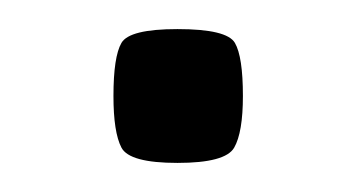

<svg xmlns="http://www.w3.org/2000/svg" viewBox="-20 -336 246 132"><path d="M102 -224Q69 -224 63.5 -234.5Q58 -245 58 -270Q58 -297 63.5 -306.5Q69 -316 102 -316Q136 -316 141.5 -306.5Q147 -297 147 -270Q147 -245 141 -234.5Q135 -224 102 -224Z"/></svg>

Font: Smooch Sans Thin ExtraBold
Style: Regular
Weight: 800
Version: Version 1.010